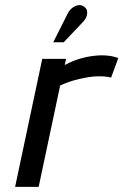

<svg xmlns="http://www.w3.org/2000/svg" viewBox="-20 -730 482 750"><path d="M302 -642Q313 -653 317.5 -664.5Q322 -676 320 -687Q318 -698 308 -704Q298 -712 285 -709.5Q272 -707 261.5 -698.5Q251 -690 245 -678L188 -565H229ZM414 -427 442 -503Q433 -507 416 -510.5Q399 -514 376 -514Q338 -513 302 -503.5Q266 -494 233 -476L238 -500H145L39 0H131L215 -396Q232 -404 251 -410.5Q270 -417 289.5 -421.5Q309 -426 328.5 -429Q348 -432 366 -432Q390 -432 402 -429.5Q414 -427 414 -427Z"/></svg>

Font: Advent Pro SemiBold
Style: Italic
Weight: 600
Italic angle: -12°
Version: Version 3.000